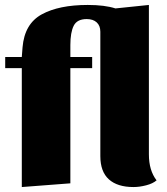

<svg xmlns="http://www.w3.org/2000/svg" viewBox="-20 -740 674 775"><path d="M612 -12Q597 1 570 8Q543 15 519 15Q454 15 419.5 -16Q385 -47 385 -110V-612Q385 -636 370.5 -649.5Q356 -663 330 -663Q291 -663 277.5 -636Q264 -609 264 -558V-510H352V-465H264V0L68 15V-465H1V-510H68L71 -549Q79 -644 148.5 -682Q218 -720 334 -720Q403 -720 446 -706L581 -720V-117Q581 -52 612 -12Z"/></svg>

Font: Sansita ExtraBold
Style: Regular
Weight: 800
Designer: Pablo Cosgaya
Foundry: Omnibus-Type
Version: Version 1.006